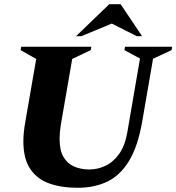

<svg xmlns="http://www.w3.org/2000/svg" viewBox="-20 -882 838 912"><path d="M349 10Q271 10 213 -11Q155 -32 123 -80.5Q91 -129 91 -211Q91 -251 100 -302L152 -602L78 -644L81 -660H414L411 -644L323 -602L269 -290Q263 -252 263 -223Q263 -168 281.5 -136.5Q300 -105 332 -91Q364 -77 404 -77Q444 -77 481 -94.5Q518 -112 546 -151Q574 -190 585 -255L645 -604L571 -644L574 -660H798L795 -644L707 -603L655 -302Q634 -184 592 -116Q550 -48 489 -19Q428 10 349 10ZM341 -710 499 -862H553L655 -710H630L511 -770L366 -710Z"/></svg>

Font: Spectral SC ExtraBold
Style: Italic
Weight: 800
Italic angle: -10°
Designer: Jean-Baptiste Levee
Foundry: Production Type
Version: Version 2.001